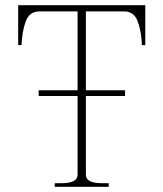

<svg xmlns="http://www.w3.org/2000/svg" viewBox="-20 -720 630 740"><path d="M540 -700V-546H527Q525 -598 511 -637Q497 -676 458 -676H311V-372H462V-350H311V-47Q311 -30 326.5 -22Q342 -14 372 -14H399V0H191V-14H218Q248 -14 263.5 -22Q279 -30 279 -47V-350H129V-372H279V-676H132Q93 -676 79 -637Q65 -598 63 -546H50V-700Z"/></svg>

Font: Taviraj Thin
Style: Regular
Weight: 250
Designer: Katatrad Team
Foundry: CadsonDemak
Version: Version 1.001